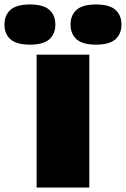

<svg xmlns="http://www.w3.org/2000/svg" viewBox="-98 -840 564 860"><path d="M66 0V-595H302V0ZM332 -640Q272 -640 245 -664Q218 -688 218 -730Q218 -772 245 -796Q272 -820 332 -820Q392 -820 419 -796Q446 -772 446 -730Q446 -688 419 -664Q392 -640 332 -640ZM36 -640Q-24 -640 -51 -664Q-78 -688 -78 -730Q-78 -772 -51 -796Q-24 -820 36 -820Q96 -820 123 -796Q150 -772 150 -730Q150 -688 123 -664Q96 -640 36 -640Z"/></svg>

Font: Encode Sans SC Expanded Black
Style: Regular
Weight: 900
Width: 7
Designer: Multiple Designers
Foundry: Impallari Type
Version: Version 3.002